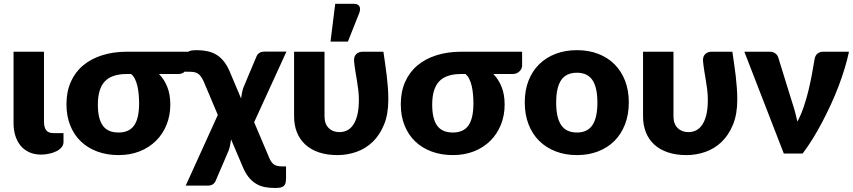

<svg xmlns="http://www.w3.org/2000/svg" viewBox="-20 -782 4344 978"><path d="M49 -518.5H204V-163Q204 -134 215 -119Q226 -104 252.5 -104H303.5V-59Q303.5 -43 293 -31Q282.5 -19 266 -11Q249.5 -3 229.2 1.2Q209 5.5 189.5 5.5Q155 5.5 128.5 -6.8Q102 -19 84.5 -40.5Q67 -62 58 -91.2Q49 -120.5 49 -154Z M625.5 -405Q549.5 -405 514 -367.5Q478.5 -330 478.5 -248.5Q478.5 -177 503.8 -142Q529 -107 583.5 -107Q638 -107 663.2 -143Q688.5 -179 688.5 -256Q688.5 -277.5 686.5 -300.5Q684.5 -323.5 679.8 -344Q675 -364.5 667 -380.5Q659 -396.5 647.5 -405ZM936.5 -518.5V-446.5Q936.5 -440 933.2 -432.8Q930 -425.5 923.8 -419.2Q917.5 -413 908.8 -409Q900 -405 889.5 -405H790Q816.5 -378 832 -339.5Q847.5 -301 847.5 -249.5Q847.5 -194 828.5 -146.8Q809.5 -99.5 774.8 -65Q740 -30.5 691.5 -11.2Q643 8 584 8Q525 8 476 -10Q427 -28 392 -61.5Q357 -95 337.8 -143Q318.5 -191 318.5 -251Q318.5 -314.5 340.5 -364.5Q362.5 -414.5 403 -448.5Q443.5 -482.5 500.2 -500.5Q557 -518.5 626.5 -518.5Z M1351 21Q1359.5 42.5 1373 54Q1386.5 65.5 1416 65.5H1437V125Q1437 141 1434.2 150.8Q1431.5 160.5 1425 166Q1418.5 171.5 1407.8 173.5Q1397 175.5 1380.5 175.5Q1353.5 175.5 1329.5 171Q1305.5 166.5 1284.8 154.2Q1264 142 1246.2 120Q1228.5 98 1214.5 63L1157 -72Q1155 -56 1152 -41.8Q1149 -27.5 1145 -16L1079.5 136.5Q1075.5 148 1065.5 155.8Q1055.5 163.5 1037.5 163.5H926L1089.5 -196.5L1017.5 -367Q1010.5 -382 1003.8 -391.5Q997 -401 988.8 -406.8Q980.5 -412.5 969.8 -414.5Q959 -416.5 943.5 -416.5H923.5V-471.5Q923.5 -483 923.8 -493Q924 -503 929 -510.5Q934 -518 946 -522.2Q958 -526.5 981.5 -526.5Q1011 -526.5 1036 -521.2Q1061 -516 1081.5 -503.8Q1102 -491.5 1118.5 -471.5Q1135 -451.5 1148 -422.5L1208 -280.5Q1210 -296.5 1213 -310.8Q1216 -325 1220 -336.5L1285.5 -492Q1289.5 -503.5 1299.5 -511.2Q1309.5 -519 1327.5 -519H1439L1274.5 -159.5Z M1933 -518.5Q1937.5 -486.5 1942 -456.2Q1946.5 -426 1950 -396Q1953.5 -366 1955.8 -335.8Q1958 -305.5 1958 -274Q1958 -200 1936 -146.8Q1914 -93.5 1878 -59Q1842 -24.5 1795.2 -8.2Q1748.5 8 1699 8Q1645.5 8 1604.2 -6Q1563 -20 1535 -45.8Q1507 -71.5 1492.5 -108Q1478 -144.5 1478 -189.5V-518.5H1633V-189.5Q1633 -151 1654.2 -130Q1675.5 -109 1709.5 -109Q1727 -109 1744.5 -116.2Q1762 -123.5 1776.2 -142Q1790.5 -160.5 1799.2 -192.5Q1808 -224.5 1808 -274Q1808 -299.5 1805 -323.8Q1802 -348 1798 -372Q1794 -396 1790 -420.5Q1786 -445 1783.5 -470.5Q1782.5 -484 1786 -493Q1789.5 -502 1796 -507.8Q1802.5 -513.5 1810.5 -516Q1818.5 -518.5 1826 -518.5ZM1663.5 -570 1687.5 -762.5H1782.5Q1803.5 -762.5 1810.5 -750.2Q1817.5 -738 1810.5 -717L1752 -570Z M2328.5 -405Q2252.5 -405 2217 -367.5Q2181.5 -330 2181.5 -248.5Q2181.5 -177 2206.8 -142Q2232 -107 2286.5 -107Q2341 -107 2366.2 -143Q2391.5 -179 2391.5 -256Q2391.5 -277.5 2389.5 -300.5Q2387.5 -323.5 2382.8 -344Q2378 -364.5 2370 -380.5Q2362 -396.5 2350.5 -405ZM2639.5 -518.5V-446.5Q2639.5 -440 2636.2 -432.8Q2633 -425.5 2626.8 -419.2Q2620.5 -413 2611.8 -409Q2603 -405 2592.5 -405H2493Q2519.5 -378 2535 -339.5Q2550.5 -301 2550.5 -249.5Q2550.5 -194 2531.5 -146.8Q2512.5 -99.5 2477.8 -65Q2443 -30.5 2394.5 -11.2Q2346 8 2287 8Q2228 8 2179 -10Q2130 -28 2095 -61.5Q2060 -95 2040.8 -143Q2021.5 -191 2021.5 -251Q2021.5 -314.5 2043.5 -364.5Q2065.5 -414.5 2106 -448.5Q2146.5 -482.5 2203.2 -500.5Q2260 -518.5 2329.5 -518.5Z M2919 -526.5Q2978 -526.5 3026.5 -508Q3075 -489.5 3109.8 -455Q3144.5 -420.5 3163.8 -371.2Q3183 -322 3183 -260.5Q3183 -198.5 3163.8 -148.8Q3144.5 -99 3109.8 -64.2Q3075 -29.5 3026.5 -10.8Q2978 8 2919 8Q2859.5 8 2810.8 -10.8Q2762 -29.5 2726.8 -64.2Q2691.5 -99 2672.2 -148.8Q2653 -198.5 2653 -260.5Q2653 -322 2672.2 -371.2Q2691.5 -420.5 2726.8 -455Q2762 -489.5 2810.8 -508Q2859.5 -526.5 2919 -526.5ZM2919 -107Q2972.5 -107 2997.8 -144.8Q3023 -182.5 3023 -259.5Q3023 -336.5 2997.8 -374Q2972.5 -411.5 2919 -411.5Q2864 -411.5 2838.5 -374Q2813 -336.5 2813 -259.5Q2813 -182.5 2838.5 -144.8Q2864 -107 2919 -107Z M3710.5 -518.5Q3715 -486.5 3719.5 -456.2Q3724 -426 3727.5 -396Q3731 -366 3733.2 -335.8Q3735.5 -305.5 3735.5 -274Q3735.5 -200 3713.5 -146.8Q3691.5 -93.5 3655.5 -59Q3619.5 -24.5 3572.8 -8.2Q3526 8 3476.5 8Q3423 8 3381.8 -6Q3340.5 -20 3312.5 -45.8Q3284.5 -71.5 3270 -108Q3255.5 -144.5 3255.5 -189.5V-518.5H3410.5V-189.5Q3410.5 -151 3431.8 -130Q3453 -109 3487 -109Q3504.5 -109 3522 -116.2Q3539.5 -123.5 3553.8 -142Q3568 -160.5 3576.8 -192.5Q3585.5 -224.5 3585.5 -274Q3585.5 -299.5 3582.5 -323.8Q3579.5 -348 3575.5 -372Q3571.5 -396 3567.5 -420.5Q3563.5 -445 3561 -470.5Q3560 -484 3563.5 -493Q3567 -502 3573.5 -507.8Q3580 -513.5 3588 -516Q3596 -518.5 3603.5 -518.5Z M4304.5 -518.5Q4296 -478 4282.5 -433.5Q4269 -389 4251.5 -343Q4234 -297 4212.8 -250.8Q4191.5 -204.5 4168.2 -160.2Q4145 -116 4119.8 -75.2Q4094.5 -34.5 4068.5 0H3972.5L3771.5 -518.5H3900.5Q3917 -518.5 3928.2 -510.8Q3939.5 -503 3943.5 -491.5L4015.5 -259Q4024 -234 4030.2 -210.2Q4036.5 -186.5 4042 -162.5Q4060.5 -198 4074.2 -238.5Q4088 -279 4098 -320.5Q4108 -362 4115.5 -402.2Q4123 -442.5 4128.5 -477Q4132 -500 4144.2 -509.2Q4156.5 -518.5 4171.5 -518.5Z"/></svg>

Font: Lato ExtraBold
Style: Regular
Weight: 800
Designer: Lukasz Dziedzic with Adam Twardoch and Botio Nikoltchev
Foundry: tyPoland Lukasz Dziedzic
Version: Version 2.015; 2015-08-06; http://www.latofonts.com/